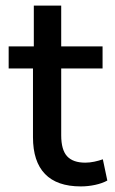

<svg xmlns="http://www.w3.org/2000/svg" viewBox="-20 -658 412 687"><path d="M269 9Q184 9 141 -35.5Q98 -80 98 -167V-413H11V-492H101V-638H199V-492H347V-413H199V-174Q199 -122 220 -99Q241 -76 285 -76Q301 -76 317.5 -79.5Q334 -83 348 -88L364 -12Q346 -2 320.5 3.5Q295 9 269 9Z"/></svg>

Font: Nunito Sans 10pt SemiCondensed SemiBold
Style: Regular
Weight: 600
Width: 4
Designer: Vernon Adams
Foundry: Vernon Adams
Version: Version 3.101;gftools[0.9.27]